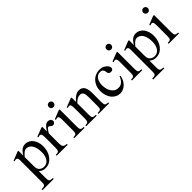

<svg xmlns="http://www.w3.org/2000/svg" viewBox="119 -1656 2879 2879"><g transform="rotate(-45 1558.5 -216.5)"><path d="M466.8 -240.7Q466.8 -188 451.9 -141.6Q437 -95.2 409.9 -60.3Q382.8 -25.4 345.2 -5.4Q307.6 14.6 261.7 14.6Q251 14.6 238.8 13.7Q226.6 12.7 213.4 8.5Q200.2 4.4 185.5 -3.7Q170.9 -11.7 155.3 -25.9V109.4Q155.3 135.7 157 152.3Q158.7 168.9 166.3 178.5Q173.8 188 189.2 191.7Q204.6 195.3 231.4 196.3V214.8H-5.9V196.3Q21.5 195.3 37.1 191.9Q52.7 188.5 60.5 179Q68.4 169.4 70.3 152.3Q72.3 135.3 72.3 107.4V-315.9Q72.3 -334.5 72 -346.4Q71.8 -358.4 70.3 -366.5Q68.8 -374.5 65.4 -379.4Q62 -384.3 56.2 -388.7Q48.3 -394 36.4 -394.8Q24.4 -395.5 2.9 -386.7L-2.9 -403.3L136.7 -459H155.3V-354.5Q172.4 -383.8 189.5 -404.1Q206.5 -424.3 224.1 -436.8Q241.7 -449.2 260.3 -454.6Q278.8 -460 299.3 -460Q336.4 -460 367.2 -443.1Q397.9 -426.3 420.2 -396.7Q442.4 -367.2 454.6 -327.1Q466.8 -287.1 466.8 -240.7ZM388.7 -194.3Q388.7 -248.5 378.4 -287.6Q368.2 -326.7 350.6 -351.6Q333 -376.5 309.6 -388.4Q286.1 -400.4 259.8 -400.4Q245.1 -400.4 232.7 -394.8Q220.2 -389.2 208 -379.2Q195.8 -369.1 183.1 -355.5Q170.4 -341.8 155.3 -325.2V-157.7Q155.3 -105.5 159.7 -86.4Q163.1 -73.7 170.9 -61Q178.7 -48.3 191.4 -38.3Q204.1 -28.3 221.2 -22Q238.3 -15.6 259.8 -15.6Q288.6 -15.6 312.3 -28.1Q335.9 -40.5 352.8 -63.5Q369.6 -86.4 379.2 -119.6Q388.7 -152.8 388.7 -194.3Z M841.3 -406.2Q841.3 -397.5 837.9 -389.2Q834.5 -380.9 828.4 -374.8Q822.3 -368.7 814.2 -364.7Q806.2 -360.8 796.9 -360.8Q784.7 -360.8 775.1 -366.2Q765.6 -371.6 757.8 -378.2Q750 -384.8 742.7 -390.1Q735.4 -395.5 727.5 -395.5Q715.3 -395.5 698 -375.2Q680.7 -355 662.1 -319.3V-104Q662.1 -83 665.5 -66.9Q668.9 -50.8 677.7 -40Q686.5 -29.3 701.9 -23.9Q717.3 -18.6 741.2 -18.6V0H508.8V-18.6Q529.8 -18.6 543.7 -20.8Q557.6 -22.9 565.7 -31.2Q573.7 -39.6 577.1 -56.2Q580.6 -72.8 580.6 -101.1V-274.4Q580.6 -309.6 579.8 -330.3Q579.1 -351.1 577.4 -362.8Q575.7 -374.5 572.8 -379.9Q569.8 -385.3 565.9 -389.6Q555.2 -395.5 542.2 -396.5Q529.3 -397.5 508.8 -388.7L504.4 -406.2L643.1 -460H662.1V-359.9Q717.8 -460 777.8 -460Q791 -460 802.7 -456.1Q814.5 -452.1 823 -445.1Q831.5 -438 836.4 -428Q841.3 -418 841.3 -406.2Z M1039.6 -599.6Q1039.6 -578.6 1025.6 -564Q1011.7 -549.3 990.2 -549.3Q968.8 -549.3 954.6 -563.5Q940.4 -577.6 940.4 -599.6Q940.4 -610.4 944.3 -619.4Q948.2 -628.4 955.1 -634.8Q961.9 -641.1 970.9 -644.8Q980 -648.4 990.2 -648.4Q1000.5 -648.4 1009.5 -644.5Q1018.6 -640.6 1025.1 -634Q1031.7 -627.4 1035.6 -618.7Q1039.6 -609.9 1039.6 -599.6ZM880.9 0V-18.6Q901.9 -18.6 915.3 -21.5Q928.7 -24.4 936.3 -32.5Q943.8 -40.5 946.5 -54.9Q949.2 -69.3 949.2 -91.8V-331.1Q949.2 -363.3 942.1 -379.9Q935.1 -396.5 915.5 -396.5Q908.7 -396.5 900.4 -394.5Q892.1 -392.6 880.9 -388.7L874.5 -406.2L1009.8 -460H1030.8V-91.8Q1030.8 -69.3 1033.7 -54.9Q1036.6 -40.5 1044.2 -32.5Q1051.8 -24.4 1065.2 -21.5Q1078.6 -18.6 1099.6 -18.6V0Z M1396 0V-18.6Q1420.9 -18.6 1435.3 -21.7Q1449.7 -24.9 1457.3 -33.9Q1464.8 -43 1466.8 -59.1Q1468.8 -75.2 1468.8 -101.1V-283.7Q1468.8 -314 1465.3 -336.2Q1461.9 -358.4 1453.6 -372.6Q1445.3 -386.7 1432.1 -393.6Q1418.9 -400.4 1398.9 -400.4Q1370.6 -400.4 1341.6 -384.8Q1312.5 -369.1 1283.2 -336.9V-101.1Q1283.2 -74.7 1285.4 -58.6Q1287.6 -42.5 1295.4 -33.7Q1303.2 -24.9 1317.6 -21.7Q1332 -18.6 1356.4 -18.6V0H1134.3V-18.6Q1155.3 -18.6 1168.5 -21.7Q1181.6 -24.9 1189 -34.2Q1196.3 -43.5 1199 -59.6Q1201.7 -75.7 1201.7 -101.1V-267.6Q1201.7 -307.6 1200.7 -330.6Q1199.7 -353.5 1198 -365.7Q1196.3 -377.9 1193.6 -382.3Q1190.9 -386.7 1187 -389.6Q1170.9 -403.8 1134.3 -388.7L1126.5 -406.2L1263.2 -460H1283.2V-366.7Q1362.8 -460 1433.6 -460Q1466.3 -460 1488.8 -448Q1511.2 -436 1524.9 -414.1Q1538.6 -392.1 1544.7 -361.3Q1550.8 -330.6 1550.8 -293V-101.1Q1550.8 -76.2 1553.2 -60.1Q1555.7 -43.9 1563 -34.9Q1570.3 -25.9 1584 -22.2Q1597.7 -18.6 1620.1 -18.6V0Z M2032.7 -169.9Q2026.4 -129.4 2008.8 -95.5Q1991.2 -61.5 1966.1 -37.1Q1940.9 -12.7 1910.2 1Q1879.4 14.6 1846.2 14.6Q1806.6 14.6 1772 -2.2Q1737.3 -19 1711.4 -50Q1685.5 -81.1 1670.7 -125Q1655.8 -168.9 1655.8 -223.1Q1655.8 -276.4 1672.9 -320.1Q1689.9 -363.8 1719 -394.8Q1748 -425.8 1786.9 -442.9Q1825.7 -460 1869.1 -460Q1936 -460 1978 -425.3Q1999 -408.2 2010.3 -390.1Q2021.5 -372.1 2021.5 -353.5Q2021.5 -336.4 2010 -324.2Q1998.5 -312 1975.6 -312Q1968.3 -312 1959.5 -313.5Q1950.7 -314.9 1942.6 -320.6Q1934.6 -326.2 1928.7 -337.6Q1922.9 -349.1 1921.4 -369.1Q1918.9 -395.5 1903.1 -411.9Q1887.2 -428.2 1853.5 -428.2Q1825.7 -428.2 1803.7 -415.8Q1781.7 -403.3 1766.6 -381.6Q1751.5 -359.9 1743.7 -330.1Q1735.8 -300.3 1735.8 -265.6Q1735.8 -226.1 1745.4 -189.5Q1754.9 -152.8 1773.4 -124.8Q1792 -96.7 1818.8 -80.1Q1845.7 -63.5 1880.9 -63.5Q1901.4 -63.5 1920.2 -68.1Q1939 -72.8 1956.1 -85.4Q1973.1 -98.1 1989 -120.4Q2004.9 -142.6 2019.5 -177.2Z M2262.7 -599.6Q2262.7 -578.6 2248.8 -564Q2234.9 -549.3 2213.4 -549.3Q2191.9 -549.3 2177.7 -563.5Q2163.6 -577.6 2163.6 -599.6Q2163.6 -610.4 2167.5 -619.4Q2171.4 -628.4 2178.2 -634.8Q2185.1 -641.1 2194.1 -644.8Q2203.1 -648.4 2213.4 -648.4Q2223.6 -648.4 2232.7 -644.5Q2241.7 -640.6 2248.3 -634Q2254.9 -627.4 2258.8 -618.7Q2262.7 -609.9 2262.7 -599.6ZM2104 0V-18.6Q2125 -18.6 2138.4 -21.5Q2151.9 -24.4 2159.4 -32.5Q2167 -40.5 2169.7 -54.9Q2172.4 -69.3 2172.4 -91.8V-331.1Q2172.4 -363.3 2165.3 -379.9Q2158.2 -396.5 2138.7 -396.5Q2131.8 -396.5 2123.5 -394.5Q2115.2 -392.6 2104 -388.7L2097.7 -406.2L2232.9 -460H2253.9V-91.8Q2253.9 -69.3 2256.8 -54.9Q2259.8 -40.5 2267.3 -32.5Q2274.9 -24.4 2288.3 -21.5Q2301.8 -18.6 2322.8 -18.6V0Z M2811.5 -240.7Q2811.5 -188 2796.6 -141.6Q2781.7 -95.2 2754.6 -60.3Q2727.5 -25.4 2689.9 -5.4Q2652.3 14.6 2606.4 14.6Q2595.7 14.6 2583.5 13.7Q2571.3 12.7 2558.1 8.5Q2544.9 4.4 2530.3 -3.7Q2515.6 -11.7 2500 -25.9V109.4Q2500 135.7 2501.7 152.3Q2503.4 168.9 2511 178.5Q2518.6 188 2533.9 191.7Q2549.3 195.3 2576.2 196.3V214.8H2338.9V196.3Q2366.2 195.3 2381.8 191.9Q2397.5 188.5 2405.3 179Q2413.1 169.4 2415 152.3Q2417 135.3 2417 107.4V-315.9Q2417 -334.5 2416.7 -346.4Q2416.5 -358.4 2415 -366.5Q2413.6 -374.5 2410.2 -379.4Q2406.7 -384.3 2400.9 -388.7Q2393.1 -394 2381.1 -394.8Q2369.1 -395.5 2347.7 -386.7L2341.8 -403.3L2481.4 -459H2500V-354.5Q2517.1 -383.8 2534.2 -404.1Q2551.3 -424.3 2568.8 -436.8Q2586.4 -449.2 2605 -454.6Q2623.5 -460 2644 -460Q2681.2 -460 2711.9 -443.1Q2742.7 -426.3 2764.9 -396.7Q2787.1 -367.2 2799.3 -327.1Q2811.5 -287.1 2811.5 -240.7ZM2733.4 -194.3Q2733.4 -248.5 2723.1 -287.6Q2712.9 -326.7 2695.3 -351.6Q2677.7 -376.5 2654.3 -388.4Q2630.9 -400.4 2604.5 -400.4Q2589.8 -400.4 2577.4 -394.8Q2564.9 -389.2 2552.7 -379.2Q2540.5 -369.1 2527.8 -355.5Q2515.1 -341.8 2500 -325.2V-157.7Q2500 -105.5 2504.4 -86.4Q2507.8 -73.7 2515.6 -61Q2523.4 -48.3 2536.1 -38.3Q2548.8 -28.3 2565.9 -22Q2583 -15.6 2604.5 -15.6Q2633.3 -15.6 2657 -28.1Q2680.7 -40.5 2697.5 -63.5Q2714.4 -86.4 2723.9 -119.6Q2733.4 -152.8 2733.4 -194.3Z M3041.5 -599.6Q3041.5 -578.6 3027.6 -564Q3013.7 -549.3 2992.2 -549.3Q2970.7 -549.3 2956.5 -563.5Q2942.4 -577.6 2942.4 -599.6Q2942.4 -610.4 2946.3 -619.4Q2950.2 -628.4 2957 -634.8Q2963.9 -641.1 2972.9 -644.8Q2981.9 -648.4 2992.2 -648.4Q3002.4 -648.4 3011.5 -644.5Q3020.5 -640.6 3027.1 -634Q3033.7 -627.4 3037.6 -618.7Q3041.5 -609.9 3041.5 -599.6ZM2882.8 0V-18.6Q2903.8 -18.6 2917.2 -21.5Q2930.7 -24.4 2938.2 -32.5Q2945.8 -40.5 2948.5 -54.9Q2951.2 -69.3 2951.2 -91.8V-331.1Q2951.2 -363.3 2944.1 -379.9Q2937 -396.5 2917.5 -396.5Q2910.6 -396.5 2902.3 -394.5Q2894 -392.6 2882.8 -388.7L2876.5 -406.2L3011.7 -460H3032.7V-91.8Q3032.7 -69.3 3035.6 -54.9Q3038.6 -40.5 3046.1 -32.5Q3053.7 -24.4 3067.1 -21.5Q3080.6 -18.6 3101.6 -18.6V0Z"/></g></svg>

Font: Doulos SIL Afr
Style: Regular
Weight: 400
Designer: Walt Agee, Victor Gaultney, Peter Martin, Debbi Hosken, Becca Hirsbrunner
Foundry: SIL International
Version: Version 5.000